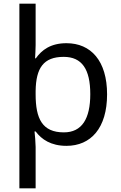

<svg xmlns="http://www.w3.org/2000/svg" viewBox="-20 -780 655 1040"><path d="M560 -269C560 -451 472 -546 340 -546C254 -546 206 -509 174 -464H170C171 -481 173 -517 173 -536V-760H85V240H173V16C173 -5 169 -53 167 -68H173C205 -25 256 10 340 10C472 10 560 -86 560 -269ZM469 -270C469 -137 424 -63 326 -63C209 -63 173 -137 173 -269V-288C175 -411 215 -472 325 -472C424 -472 469 -405 469 -270Z"/></svg>

Font: Noto Sans Newa
Style: Regular
Weight: 400
Designer: Monotype Design Team
Foundry: Monotype Imaging Inc.
Version: Version 2.007